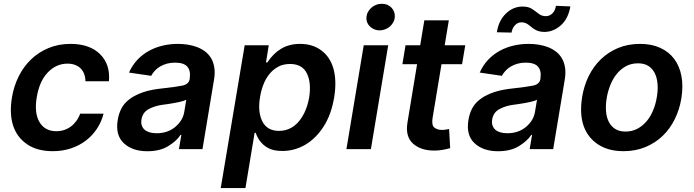

<svg xmlns="http://www.w3.org/2000/svg" viewBox="-20 -783 3641 1008"><path d="M42.6 -270.6Q52.2 -329.9 77.8 -381.4Q103.3 -432.9 142.8 -470.9Q182.2 -508.9 234.6 -530.7Q286.9 -552.6 350.1 -552.6Q450.3 -552.6 505 -498.9Q559.7 -445.3 551.8 -356.5H428.6Q428.3 -378.2 421.7 -395.2Q415.1 -412.3 402.9 -424.2Q390.6 -436.1 373.4 -442.5Q356.2 -448.9 334.5 -448.9Q274.9 -448.9 230.5 -402.3Q208.1 -378.9 194.1 -346.8Q180 -314.6 172.9 -272.7Q159.1 -189.3 187.5 -141.7Q215.9 -94.1 275.6 -94.1Q296.5 -94.1 315.9 -100.3Q335.2 -106.5 351.4 -118.3Q367.5 -130 380.3 -147.2Q393.1 -164.4 400.9 -186.4H523.8Q512.8 -143.1 488.8 -106.9Q464.8 -70.7 430.4 -44.6Q396 -18.5 352.1 -3.9Q308.2 10.7 257.1 10.7Q175.4 10.7 122.9 -25.2Q68.9 -61.8 48.8 -123.9Q28.8 -186.1 42.6 -270.6Z M598 -153.1Q608.3 -214.5 643.8 -248.6Q662.6 -266.3 685 -278.6Q707.4 -290.8 731.9 -299Q756.4 -307.2 782 -311.8Q807.5 -316.4 832.4 -318.9Q905.9 -327.1 938.6 -333.8Q971.2 -340.9 975.9 -367.9V-370Q982.2 -410.9 963.8 -432.5Q945.3 -454.2 899.1 -454.2Q875.7 -454.2 856 -448.7Q836.3 -443.2 820.5 -433.8Q804.7 -424.4 793 -411.8Q781.2 -399.1 773.8 -384.9L657.3 -402Q674.4 -440.7 701.3 -469.1Q728.3 -497.5 761.9 -516Q795.5 -534.4 834.2 -543.5Q872.9 -552.6 913.7 -552.6Q939.6 -552.6 965.4 -548.7Q991.1 -544.7 1014.2 -536Q1037.3 -527.3 1056.5 -513Q1075.6 -498.6 1088.1 -477.8Q1100.5 -457 1105.1 -429Q1109.7 -400.9 1103.7 -365.1L1043 0H919.4L932.2 -74.9H927.9Q916.5 -57.5 900.2 -43Q883.9 -28.4 861.5 -14.9Q818.5 11 753.6 11Q675.4 11 630.3 -30.9Q584.9 -73.2 598 -153.1ZM802.2 -83.5Q860.4 -83.5 900.2 -116.8Q940 -150.2 947.4 -195.7L958.1 -259.9Q953.5 -256.7 944.4 -253.7Q935.4 -250.7 923.8 -248Q912.3 -245.4 899.5 -243.1Q886.7 -240.8 874.6 -238.8Q862.6 -236.9 852.5 -235.4Q842.3 -234 836.3 -233.3Q813.9 -230.5 795.1 -224.6Q776.3 -218.8 760.3 -209.9Q728.3 -192.5 722.7 -155.2Q719.8 -137.8 724.4 -124.3Q729 -110.8 739.5 -101.7Q750 -92.7 766 -88.1Q782 -83.5 802.2 -83.5Z M1138.8 204.5 1264.6 -545.5H1391L1376.4 -455.3H1383.9Q1414.1 -502.1 1456.3 -527.3Q1498.6 -552.6 1556.1 -552.6Q1619.3 -552.6 1664.4 -520.2Q1687.1 -504.3 1703.8 -480.5Q1720.5 -456.7 1729.8 -425.4Q1739 -394.2 1740.4 -355.8Q1741.8 -317.5 1734.4 -272Q1719.5 -182.2 1679.3 -119.3Q1659.4 -88.1 1635.1 -63.9Q1610.8 -39.8 1583.1 -23.4Q1555.4 -7.1 1525 1.2Q1494.7 9.6 1462.7 9.6Q1415.8 9.6 1387.4 -6Q1373.2 -13.8 1362.6 -23.4Q1351.9 -33 1344.1 -43.7Q1336.3 -54.3 1331 -65.2Q1325.6 -76 1322.4 -85.9H1316.8L1268.5 204.5ZM1357.6 -144.9Q1383.2 -95.9 1444.6 -95.9Q1468.8 -95.9 1489 -103.2Q1509.2 -110.4 1525.6 -123Q1541.9 -135.7 1554.9 -152.9Q1567.8 -170.1 1577.4 -189.6Q1587 -209.2 1593.4 -230.5Q1599.8 -251.8 1603.3 -272.7Q1615.1 -349.4 1590.9 -398.1Q1566.4 -447.1 1502.8 -447.1Q1466.3 -447.1 1438.9 -431.8Q1411.6 -416.5 1392.4 -391.9Q1373.2 -367.2 1361.7 -335.9Q1350.1 -304.7 1345.2 -272.7Q1338.4 -233 1341.8 -201.2Q1345.2 -169.4 1357.6 -144.9Z M1889.6 -545.5H2018.1L1927.2 0H1798.7ZM1903.8 -693.2Q1905.2 -708.5 1912.5 -721.2Q1919.7 -734 1930.8 -743.4Q1941.8 -752.8 1955.6 -758Q1969.5 -763.1 1984.4 -763.1Q1999.6 -763.1 2012.4 -758.2Q2025.2 -753.2 2035.2 -742.9Q2054.7 -722.3 2052.6 -693.2Q2051.5 -678.3 2044.4 -665.5Q2037.3 -652.7 2026.3 -643.3Q2015.3 -633.9 2001.2 -628.7Q1987.2 -623.6 1972.7 -623.6Q1943.5 -623.6 1921.9 -644.2Q1901.3 -664.4 1903.8 -693.2Z M2109 -545.5H2186.1L2207.7 -676.1H2336.3L2314.6 -545.5H2422.6L2405.9 -446H2297.9L2251.1 -164.1Q2245 -125.4 2260.3 -113.3Q2275.9 -100.9 2299.4 -100.9Q2311.1 -100.9 2321.6 -102.8Q2332 -104.8 2337.7 -105.8L2343.4 -5.3Q2322.1 0.7 2301.7 4.1Q2281.2 7.5 2258.9 7.5Q2190.3 7.5 2149.1 -28.4Q2106.2 -66.1 2119.7 -142.8L2169.7 -446H2092.7Z M2439.3 -153.1Q2449.6 -214.5 2485.1 -248.6Q2503.9 -266.3 2526.3 -278.6Q2548.7 -290.8 2573.2 -299Q2597.7 -307.2 2623.2 -311.8Q2648.8 -316.4 2673.7 -318.9Q2747.2 -327.1 2779.8 -333.8Q2812.5 -340.9 2817.1 -367.9V-370Q2823.5 -410.9 2805 -432.5Q2786.6 -454.2 2740.4 -454.2Q2717 -454.2 2697.3 -448.7Q2677.6 -443.2 2661.8 -433.8Q2646 -424.4 2634.2 -411.8Q2622.5 -399.1 2615.1 -384.9L2498.6 -402Q2515.6 -440.7 2542.6 -469.1Q2569.6 -497.5 2603.2 -516Q2636.7 -534.4 2675.4 -543.5Q2714.1 -552.6 2755 -552.6Q2780.9 -552.6 2806.6 -548.7Q2832.4 -544.7 2855.5 -536Q2878.6 -527.3 2897.7 -513Q2916.9 -498.6 2929.3 -477.8Q2941.8 -457 2946.4 -429Q2951 -400.9 2945 -365.1L2884.2 0H2760.7L2773.4 -74.9H2769.2Q2757.8 -57.5 2741.5 -43Q2725.1 -28.4 2702.8 -14.9Q2659.8 11 2594.8 11Q2516.7 11 2471.6 -30.9Q2426.1 -73.2 2439.3 -153.1ZM2588.4 -613.6Q2598.4 -676.8 2637.4 -713.1Q2675.1 -748.6 2723 -748.6Q2754.6 -748.6 2773.1 -736.2Q2782.3 -729.8 2791.2 -723.5Q2800.1 -717.3 2807.9 -710.9Q2823.5 -698.2 2845.9 -698.2Q2856.2 -698.2 2865.1 -702.2Q2873.9 -706.3 2880.9 -713.4Q2887.8 -720.5 2892.4 -730.6Q2897 -740.8 2898.8 -752.5L2974.4 -749.3Q2963.8 -685.7 2925.4 -650.9Q2886 -615.8 2839.1 -615.4Q2821.7 -615.4 2809.3 -619.1Q2796.9 -622.9 2787.3 -628.6Q2777.7 -634.2 2770.2 -640.6Q2762.8 -647 2755.1 -652.7Q2747.5 -658.4 2738.6 -662.1Q2729.8 -665.8 2717.7 -665.8Q2698.5 -665.8 2684.1 -651.1Q2669.7 -636.4 2665.5 -611.9ZM2643.5 -83.5Q2701.7 -83.5 2741.5 -116.8Q2781.2 -150.2 2788.7 -195.7L2799.4 -259.9Q2794.7 -256.7 2785.7 -253.7Q2776.6 -250.7 2765.1 -248Q2753.6 -245.4 2740.8 -243.1Q2728 -240.8 2715.9 -238.8Q2703.8 -236.9 2693.7 -235.4Q2683.6 -234 2677.6 -233.3Q2655.2 -230.5 2636.4 -224.6Q2617.5 -218.8 2601.6 -209.9Q2569.6 -192.5 2563.9 -155.2Q2561.1 -137.8 2565.7 -124.3Q2570.3 -110.8 2580.8 -101.7Q2591.3 -92.7 2607.2 -88.1Q2623.2 -83.5 2643.5 -83.5Z M3036.2 -273.8Q3045.8 -332.7 3070.8 -383.7Q3095.9 -434.7 3134.8 -472.1Q3173.7 -509.6 3225.3 -531.1Q3277 -552.6 3340.2 -552.6Q3400.6 -552.6 3445.8 -532Q3491.1 -511.4 3519.4 -473.9Q3547.6 -436.4 3557.5 -383.9Q3567.5 -331.3 3557.2 -267Q3547.6 -208.1 3522.5 -157.3Q3497.5 -106.5 3458.6 -69.2Q3419.7 -32 3367.9 -10.7Q3316.1 10.7 3253.2 10.7Q3173.3 10.7 3119.3 -25.2Q3064.3 -61.8 3043.3 -124.3Q3022.4 -186.8 3036.2 -273.8ZM3263.8 -92.3Q3297.6 -92.3 3325.1 -106.5Q3352.6 -120.7 3373.8 -145.4Q3394.9 -170.1 3408.7 -203.3Q3422.6 -236.5 3428.6 -274.5Q3434.7 -311.1 3432 -343.2Q3429.3 -375.4 3417.4 -399.1Q3405.5 -422.9 3383.9 -436.8Q3362.2 -450.6 3329.9 -450.6Q3292.6 -450.6 3264.2 -434.3Q3235.8 -418 3215.6 -391.9Q3195.3 -365.8 3182.9 -333.1Q3170.5 -300.4 3165.1 -267.8Q3159.1 -231.2 3161.6 -199.2Q3164.1 -167.3 3176.1 -143.5Q3188.2 -119.7 3209.9 -106Q3231.5 -92.3 3263.8 -92.3Z"/></svg>

Font: Inter P Semi Bold
Style: Italic
Weight: 600
Italic angle: 9.39999°
Designer: Rasmus Andersson
Foundry: rsms
Version: Version 3.018;git-588b23468